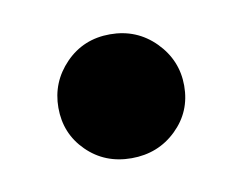

<svg xmlns="http://www.w3.org/2000/svg" viewBox="-35 -193 314 248"><g transform="rotate(-10 121.5 -69.0)"><path d="M121 12.5Q86 12.5 62.5 -10.8Q39 -34 39 -68Q39 -101.5 62.5 -125.8Q86 -150 121 -150Q156 -150 180 -125.8Q204 -101.5 204 -68Q204 -34 180 -10.8Q156 12.5 121 12.5Z"/></g></svg>

Font: Undotted
Style: Bold
Weight: 700
Designer: Delve Withrington, Dave Bailey, Thomas Jockin
Foundry: Delve Fonts LLC
Version: Version 4.000